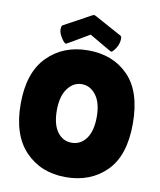

<svg xmlns="http://www.w3.org/2000/svg" viewBox="-98 -986 891 1072"><g transform="rotate(10 348.0 -449.5)"><path d="M221 -724Q212 -724 197 -746Q177 -776 177 -796Q177 -816 183 -821L337 -905Q344 -909 348 -909Q352 -909 359 -905L513 -821Q519 -816 519 -807Q519 -776 502 -750Q485 -724 476 -724Q474 -724 348 -798Q223 -724 221 -724ZM347.5 10Q207 10 118.5 -82Q30 -174 30 -350.5Q30 -527 119.5 -618Q209 -709 350.5 -709Q492 -709 579 -619.5Q666 -530 666 -348.5Q666 -167 577 -78.5Q488 10 347.5 10ZM348 -517Q300 -517 267.5 -473Q235 -429 235 -349.5Q235 -270 266 -227.5Q297 -185 347.5 -185Q398 -185 429.5 -228Q461 -271 461 -351Q461 -431 428.5 -474Q396 -517 348 -517Z"/></g></svg>

Font: Lilita One
Style: Regular
Weight: 400
Designer: Juan Montoreano
Foundry: Juan Montoreano
Version: Version 1.002